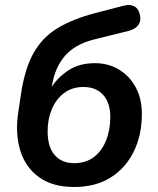

<svg xmlns="http://www.w3.org/2000/svg" viewBox="-20 -736 630 766"><path d="M276 10Q189 10 135 -29.5Q81 -69 60.5 -136.5Q40 -204 53 -289L64 -362Q79 -463 114.5 -525.5Q150 -588 211 -624.5Q272 -661 361 -684L472 -713Q498 -720 515.5 -711Q533 -702 538 -677Q544 -653 532 -636.5Q520 -620 494 -613L357 -579Q280 -560 239.5 -513.5Q199 -467 187 -393L186 -389Q213 -430 255.5 -457Q298 -484 359 -484Q412 -484 454.5 -458.5Q497 -433 521.5 -387.5Q546 -342 546 -282Q546 -197 513.5 -131Q481 -65 421 -27.5Q361 10 276 10ZM276 -85Q322 -85 354 -109Q386 -133 403 -175Q420 -217 420 -269Q420 -326 391.5 -357.5Q363 -389 313 -389Q268 -389 236 -365Q204 -341 187 -301Q170 -261 170 -213Q170 -149 198.5 -117Q227 -85 276 -85Z"/></svg>

Font: Nunito
Style: Bold Italic
Weight: 700
Italic angle: -9°
Designer: Vernon Adams
Foundry: Vernon Adams
Version: Version 3.601; ttfautohint (v1.8.2.53-6de2)